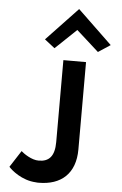

<svg xmlns="http://www.w3.org/2000/svg" viewBox="-65 -1049 704 1106"><g transform="rotate(5 287.0 -495.5)"><path d="M166 -813 225 -767 347 -883 476 -767 546 -813 347 -1004ZM282 -703V-229C282 -147 250 -114 191 -114C150 -113 102 -147 88 -160L26 -64C41 -46 103 8 185 12C190 13 196 13 202 13C331 13 413 -58 413 -198V-703Z"/></g></svg>

Font: Bluebird
Style: Nrw
Weight: 400
Designer: Jasper
Foundry: Cannot Into Space Fonts
Version: Version 0.98